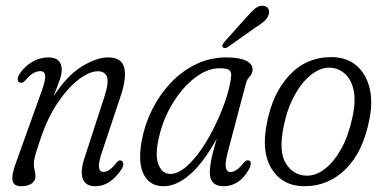

<svg xmlns="http://www.w3.org/2000/svg" viewBox="-20 -636 1324 664"><path d="M49 -350.5Q41.5 -352.5 41.2 -361.5Q41 -370.5 47.5 -380Q65 -407 91.8 -422.2Q118.5 -437.5 147 -437.5Q193.5 -437.5 193.5 -394.5Q193.5 -380.5 187 -361.2Q180.5 -342 165 -302.5Q212.5 -375.5 263.5 -406.5Q314.5 -437.5 353.5 -437.5Q400.5 -437.5 409.5 -402.2Q418.5 -367 397.5 -304.5L332 -108Q309.5 -41.5 338 -41.5Q347 -41.5 357.5 -48Q368 -54.5 383.5 -74Q392.5 -84.5 399 -80.5Q405 -78.5 406.2 -71Q407.5 -63.5 401.5 -52.5Q362 8 310 8Q275.5 8 266.2 -17.8Q257 -43.5 272 -89L341 -301.5Q357 -350.5 350 -370Q343 -389.5 318.5 -389.5Q289.5 -389.5 252.5 -361.5Q215.5 -333.5 179.8 -280.8Q144 -228 119.5 -154Q105.5 -112.5 101.2 -96.2Q97 -80 97 -70.5Q97 -57.5 99.8 -47.8Q102.5 -38 102.5 -26Q102.5 -10 89 -1Q75.5 8 53 8Q28 8 23.5 -11Q19 -30 36 -75.5L124.5 -322Q137.5 -357.5 136.2 -373.8Q135 -390 119 -390Q94.5 -390 68.5 -359Q58 -346.5 49 -350.5Z M767.5 -109Q757.5 -70 761.2 -55.5Q765 -41 776.5 -41Q786.5 -41 797.2 -47.8Q808 -54.5 822.5 -72.5Q832 -84.5 841 -81Q853 -76.5 842 -52.5Q809 8 753 8Q705.5 8 705.5 -40.5Q705.5 -55.5 710 -80.2Q714.5 -105 729.5 -156.5Q683.5 -73 637 -32.5Q590.5 8 545 8Q499 8 477.8 -31.5Q456.5 -71 469.5 -146Q479 -201 504.2 -253Q529.5 -305 568 -346.8Q606.5 -388.5 656 -413Q705.5 -437.5 763 -437.5Q807.5 -437.5 830.8 -426.2Q854 -415 853.5 -395Q853 -381 843.5 -371.2Q834 -361.5 830 -345.5ZM527 -148.5Q516 -95 529 -64.8Q542 -34.5 568.5 -34.5Q595 -34.5 623.5 -59Q652 -83.5 678.8 -123.2Q705.5 -163 727.2 -209Q749 -255 763 -298.8Q777 -342.5 779.5 -374.5Q780.5 -388 772.2 -394Q764 -400 739 -400Q696.5 -400 652.5 -365.8Q608.5 -331.5 574.5 -274.2Q540.5 -217 527 -148.5ZM831 -575Q849.5 -596 863.5 -607.5Q877.5 -619 893 -615.5Q905 -613.5 909 -603.5Q913 -593.5 907.5 -581.5Q902.5 -569.5 890.5 -559.8Q878.5 -550 861.5 -539.5L767.5 -473Q755.5 -466 750.5 -473Q747.5 -477 750 -482Q752.5 -487 756.5 -491.5Z M1125.5 -438.5Q1178 -438.5 1211.8 -410Q1245.5 -381.5 1257.8 -332.8Q1270 -284 1257.5 -223Q1235.5 -110.5 1175.5 -51.2Q1115.5 8 1033.5 8Q958 8 920.5 -50.5Q883 -109 902.5 -207.5Q922 -313 980.8 -375.8Q1039.5 -438.5 1125.5 -438.5ZM1042.5 -28.5Q1074 -28.5 1105 -53Q1136 -77.5 1160.8 -122.5Q1185.5 -167.5 1198.5 -229Q1211.5 -288 1202.5 -326.2Q1193.5 -364.5 1170.2 -383.2Q1147 -402 1118 -402Q1087 -402 1055.5 -377Q1024 -352 999 -307Q974 -262 961.5 -201.5Q942.5 -111.5 969 -70Q995.5 -28.5 1042.5 -28.5Z"/></svg>

Font: Fraunces 144pt S100 Light
Style: Italic
Weight: 300
Italic angle: -16°
Version: Version 1.000; ttfautohint (v1.8.3)